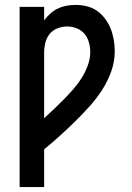

<svg xmlns="http://www.w3.org/2000/svg" viewBox="-20 -763 540 783"><path d="M60 0V-735H160V-680Q171 -695 185 -707.5Q199 -720 215.5 -728Q232 -736 250.5 -739.5Q269 -743 288 -743Q311 -743 334 -737.5Q357 -732 376 -718.5Q395 -705 409 -686Q423 -667 431.5 -645.5Q440 -624 444 -600.5Q448 -577 448 -554Q448 -512 433.5 -471.5Q419 -431 396 -395.5Q373 -360 344.5 -328.5Q316 -297 286 -267.5Q256 -238 224.5 -209.5Q193 -181 160 -154V0ZM160 -281Q181 -300 201.5 -319.5Q222 -339 241.5 -359Q261 -379 279.5 -400Q298 -421 313 -445Q328 -469 338 -496Q348 -523 348 -551Q348 -571 342.5 -590.5Q337 -610 324.5 -625Q312 -640 293 -647.5Q274 -655 254 -655Q234 -655 214.5 -647.5Q195 -640 182.5 -624.5Q170 -609 165 -589Q160 -569 160 -548Z"/></svg>

Font: Iosevka Semibold
Style: Regular
Weight: 600
Monospace: yes
Designer: Belleve Invis
Foundry: Belleve Invis
Version: Version 33.2.3; ttfautohint (v1.8.4)